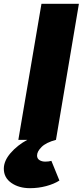

<svg xmlns="http://www.w3.org/2000/svg" viewBox="-73 -732 433 1005"><path d="M-53 151Q-53 110 -17.5 69Q18 28 70 0H23L144 -712H340L220 0Q168 14 144.5 37.5Q121 61 121 82Q121 98 133.5 106Q146 114 164 114Q181 114 196 110L238 213Q210 231 169 242Q128 253 84 253Q26 253 -13.5 225.5Q-53 198 -53 151Z"/></svg>

Font: Nebula Sans Black
Style: Regular
Weight: 900
Italic angle: -9°
Designer: Paul D. Hunt for Adobe (as Source Sans)
Foundry: Nebula Entertainment & Broadcasting LLC
Version: Version 1.010